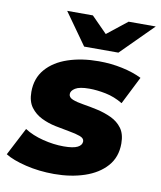

<svg xmlns="http://www.w3.org/2000/svg" viewBox="-101 -827 758 905"><g transform="rotate(10 277.5 -375.0)"><path d="M219 9Q147 9 83 -6.5Q19 -22 -16 -44L53 -177Q90 -153 141.5 -140Q193 -127 241 -127Q287 -127 307.5 -137.5Q328 -148 328 -166Q328 -181 307.5 -188.5Q287 -196 255 -201.5Q223 -207 187 -214.5Q151 -222 119.5 -237.5Q88 -253 67.5 -280.5Q47 -308 47 -354Q47 -419 85 -463Q123 -507 188.5 -529Q254 -551 336 -551Q394 -551 448 -539.5Q502 -528 542 -508L475 -375Q435 -399 392.5 -407.5Q350 -416 314 -416Q267 -416 247 -403.5Q227 -391 227 -375Q227 -359 247 -351Q267 -343 299 -338Q331 -333 367 -325Q403 -317 435 -302Q467 -287 487 -260Q507 -233 507 -187Q507 -122 468.5 -78.5Q430 -35 364.5 -13Q299 9 219 9ZM255 -607 147 -759H270L345 -683L441 -759H571L419 -607Z"/></g></svg>

Font: Montserrat ExtraBold
Style: Italic
Weight: 800
Italic angle: -11.3°
Designer: Julieta Ulanovsky
Foundry: Julieta Ulanovsky
Version: Version 9.000; ttfautohint (v1.8.4.7-5d5b)